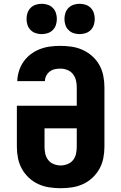

<svg xmlns="http://www.w3.org/2000/svg" viewBox="-20 -985 640 1013"><path d="M300 8Q270 8 240 3.5Q210 -1 182.5 -13.5Q155 -26 132.5 -47Q110 -68 95.5 -94Q81 -120 75 -150Q69 -180 69 -210V-427H385V-525Q385 -544 380.5 -562Q376 -580 364.5 -594.5Q353 -609 335 -616Q317 -623 299 -623Q284 -623 269.5 -620Q255 -617 243 -608Q231 -599 224 -585.5Q217 -572 217 -557H71Q72 -585 80.5 -611.5Q89 -638 105 -660.5Q121 -683 143 -699.5Q165 -716 191 -726Q217 -736 244 -739.5Q271 -743 299 -743Q329 -743 359 -738.5Q389 -734 416.5 -721.5Q444 -709 467 -688.5Q490 -668 504.5 -641.5Q519 -615 525 -585Q531 -555 531 -525V-210Q531 -180 525 -150Q519 -120 504.5 -94Q490 -68 467.5 -47Q445 -26 417.5 -13.5Q390 -1 360 3.5Q330 8 300 8ZM300 -112Q318 -112 336 -119Q354 -126 365.5 -140.5Q377 -155 381 -173.5Q385 -192 385 -210V-308H215V-210Q215 -192 219 -173.5Q223 -155 234.5 -140.5Q246 -126 264 -119Q282 -112 300 -112ZM400 -805Q384 -805 368.5 -810Q353 -815 341.5 -826.5Q330 -838 325 -853.5Q320 -869 320 -885Q320 -901 325 -916.5Q330 -932 341.5 -943.5Q353 -955 368.5 -960Q384 -965 400 -965Q416 -965 431.5 -960Q447 -955 458.5 -943.5Q470 -932 475 -916.5Q480 -901 480 -885Q480 -869 475 -853.5Q470 -838 458.5 -826.5Q447 -815 431.5 -810Q416 -805 400 -805ZM200 -805Q184 -805 168.5 -810Q153 -815 141.5 -826.5Q130 -838 125 -853.5Q120 -869 120 -885Q120 -901 125 -916.5Q130 -932 141.5 -943.5Q153 -955 168.5 -960Q184 -965 200 -965Q216 -965 231.5 -960Q247 -955 258.5 -943.5Q270 -932 275 -916.5Q280 -901 280 -885Q280 -869 275 -853.5Q270 -838 258.5 -826.5Q247 -815 231.5 -810Q216 -805 200 -805Z"/></svg>

Font: Iosevka Curly Heavy Extended
Style: Regular
Weight: 900
Width: 7
Monospace: yes
Designer: Belleve Invis
Foundry: Belleve Invis
Version: Version 11.1.0; ttfautohint (v1.8.3)